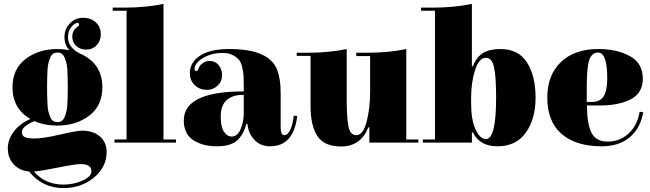

<svg xmlns="http://www.w3.org/2000/svg" viewBox="-20 -739 3328 983"><path d="M44 -292Q44 -386 111 -437Q178 -488 274 -488Q305 -488 335 -482Q310 -510 310 -549Q310 -590 337.5 -619Q365 -648 406 -648Q444 -648 470 -625Q496 -602 496 -563Q496 -530 475 -507.5Q454 -485 421 -485Q391 -485 370.5 -503.5Q350 -522 350 -551Q350 -580 370 -597Q372 -598 376.5 -601.5Q381 -605 383 -607.5Q385 -610 385 -613Q385 -622 376 -622Q370 -622 361 -616Q328 -591 328 -549Q328 -496 389 -465Q504 -415 504 -292Q504 -198 437 -147Q370 -96 274 -96Q208 -96 156 -119Q92 -92 92 -63Q92 -43 108 -36.5Q124 -30 155 -30Q202 -30 287.5 -50Q373 -70 400 -70Q458 -70 492 -40Q526 -10 526 39Q526 116 461 170Q396 224 305 224Q197 224 129 139Q80 135 50 102Q20 69 20 21Q20 -24 50.5 -65Q81 -106 136 -130Q44 -182 44 -292ZM251.5 -120.5Q261 -114 274 -114Q287 -114 296.5 -120.5Q306 -127 311.5 -141.5Q317 -156 320.5 -169.5Q324 -183 325 -208Q326 -233 326.5 -248Q327 -263 327 -292Q327 -321 326.5 -336Q326 -351 325 -376Q324 -401 320.5 -414.5Q317 -428 311.5 -442.5Q306 -457 296.5 -463.5Q287 -470 274 -470Q261 -470 251.5 -463.5Q242 -457 236.5 -442.5Q231 -428 227.5 -414.5Q224 -401 223 -376Q222 -351 221.5 -336Q221 -321 221 -292Q221 -263 221.5 -248Q222 -233 223 -208Q224 -183 227.5 -169.5Q231 -156 236.5 -141.5Q242 -127 251.5 -120.5ZM394 101Q366 101 276 119Q186 137 154 139Q210 206 305 206Q357 206 402.5 185.5Q448 165 448 138Q448 101 394 101Z M628 -25V-684H557V-700H617Q726 -700 817 -719V-25H881V-9H566V-25Z M1228 -160V-253Q1176 -255 1143 -228.5Q1110 -202 1110 -142Q1110 -91 1126 -65.5Q1142 -40 1166 -40Q1196 -40 1212 -78Q1228 -116 1228 -160ZM1247 -104H1241Q1227 -50 1194 -20Q1161 10 1089 10Q1018 10 969.5 -21.5Q921 -53 921 -122Q921 -271 1228 -271V-304Q1228 -333 1227 -350Q1226 -367 1220.5 -392.5Q1215 -418 1204 -432Q1193 -446 1171.5 -457Q1150 -468 1120 -468Q1063 -468 1019.5 -442Q976 -416 976 -385Q976 -376 985 -376Q988 -376 990.5 -377.5Q993 -379 994 -381Q995 -383 996 -386.5Q997 -390 998 -391Q999 -395 1002.5 -401Q1006 -407 1020 -417Q1034 -427 1053 -427Q1082 -427 1099.5 -405.5Q1117 -384 1117 -355Q1117 -322 1094 -300.5Q1071 -279 1041 -279Q1001 -279 976.5 -303.5Q952 -328 952 -363Q952 -421 1005 -454.5Q1058 -488 1151 -488Q1257 -488 1316 -462Q1375 -436 1396 -388.5Q1417 -341 1417 -258V-88Q1417 -47 1435 -47Q1454 -47 1466.5 -75Q1479 -103 1484 -147L1502 -145Q1483 10 1363 10Q1313 10 1282 -23.5Q1251 -57 1247 -104Z M2060 -25H2122V-9H1871V-87H1866Q1827 11 1726 11Q1640 11 1605 -42.5Q1570 -96 1570 -195V-453H1499V-469H1559Q1664 -469 1755 -488V-237Q1755 -136 1764 -91.5Q1773 -47 1804 -47Q1839 -47 1857 -115.5Q1875 -184 1875 -272V-452H1804V-469H1864Q1969 -469 2060 -488Z M2401 -61H2396V-9H2145V-25H2207V-684H2136V-700H2196Q2305 -700 2396 -719V-400H2401Q2420 -448 2453.5 -468Q2487 -488 2541 -488Q2635 -488 2678.5 -418.5Q2722 -349 2722 -239Q2722 -131 2672.5 -60.5Q2623 10 2527 10Q2436 10 2401 -61ZM2392 -239V-212Q2392 -124 2415 -75.5Q2438 -27 2468 -27Q2520 -27 2520 -239Q2520 -345 2509.5 -394Q2499 -443 2468 -443Q2432 -443 2412 -379.5Q2392 -316 2392 -239Z M3091 -14Q3151 -14 3195.5 -53Q3240 -92 3253 -158L3255 -167L3273 -164Q3259 -82 3204 -36Q3149 10 3061 10Q2928 10 2855 -53.5Q2782 -117 2782 -239Q2782 -355 2852 -421.5Q2922 -488 3042 -488Q3140 -488 3205.5 -451.5Q3271 -415 3271 -336Q3271 -263 3210 -231Q3149 -199 3051 -199H2985Q2985 -108 3007.5 -61Q3030 -14 3091 -14ZM2984 -289V-217H3009Q3054 -217 3071.5 -247.5Q3089 -278 3089 -337Q3089 -470 3042 -470Q3011 -470 2997.5 -434Q2984 -398 2984 -289Z"/></svg>

Font: Elsie Swash Caps Black
Style: Regular
Weight: 900
Designer: Alejandro Inler
Foundry: Alejandro Inler
Version: 1.001